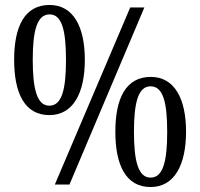

<svg xmlns="http://www.w3.org/2000/svg" viewBox="-20 -744 807 774"><path d="M179 -280C275 -280 322 -369 322 -503C322 -637 275 -724 180 -724C79 -724 37 -637 37 -503C37 -369 79 -280 179 -280ZM201 0H260L562 -714H505ZM179 -318C129 -318 112 -385 112 -503C112 -620 129 -686 180 -686C230 -686 246 -620 246 -503C246 -385 230 -318 179 -318ZM587 10C683 10 730 -79 730 -213C730 -347 683 -434 588 -434C487 -434 445 -347 445 -213C445 -79 487 10 587 10ZM587 -28C537 -28 520 -95 520 -213C520 -330 537 -396 587 -396C638 -396 654 -330 654 -213C654 -95 638 -28 587 -28Z"/></svg>

Font: Noto Serif Lao Cond
Style: Regular
Weight: 400
Width: 3
Designer: Monotype Design Team
Foundry: Monotype Imaging Inc.
Version: Version 2.004